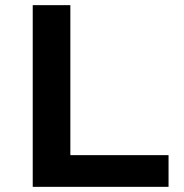

<svg xmlns="http://www.w3.org/2000/svg" viewBox="-20 -725 713 745"><path d="M107 0V-705H253V-123H634V0Z"/></svg>

Font: Nunito Sans 7pt SemiExpanded
Style: Bold
Weight: 700
Width: 6
Designer: Vernon Adams
Foundry: Vernon Adams
Version: Version 3.101;gftools[0.9.27]